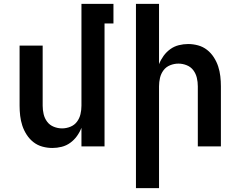

<svg xmlns="http://www.w3.org/2000/svg" viewBox="-20 -755 1240 990"><path d="M250 8Q224 8 198.5 1Q173 -6 152.5 -22Q132 -38 117.5 -60.5Q103 -83 95 -107.5Q87 -132 84 -158Q81 -184 81 -210V-520H200V-210Q200 -188 205 -166.5Q210 -145 223 -127.5Q236 -110 257 -101.5Q278 -93 300 -93Q322 -93 343 -101.5Q364 -110 377 -127.5Q390 -145 395 -166.5Q400 -188 400 -210V-735H565V-634H519V0H400V-96Q391 -73 376.5 -53Q362 -33 342 -18.5Q322 -4 298 2Q274 8 250 8Z M681 215V-735H800V-424Q809 -447 823.5 -467Q838 -487 858 -501.5Q878 -516 902 -522Q926 -528 950 -528Q976 -528 1001.5 -521Q1027 -514 1047.5 -498Q1068 -482 1082.5 -459.5Q1097 -437 1105 -412.5Q1113 -388 1116 -362Q1119 -336 1119 -310V0H1000V-310Q1000 -332 995 -353.5Q990 -375 977 -392.5Q964 -410 943 -418.5Q922 -427 900 -427Q878 -427 857 -418.5Q836 -410 823 -392.5Q810 -375 805 -353.5Q800 -332 800 -310V215Z"/></svg>

Font: Iosevka Extended
Style: Bold
Weight: 700
Width: 7
Monospace: yes
Designer: Belleve Invis
Foundry: Belleve Invis
Version: Version 32.5.0; ttfautohint (v1.8.4)